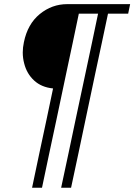

<svg xmlns="http://www.w3.org/2000/svg" viewBox="-20 -733 649 928"><path d="M135 174.5Q153.5 86.5 170.5 6Q187.5 -74.5 205 -155.5L236.5 -305.5Q180.5 -311 145 -343.8Q109.5 -376.5 97 -426Q90 -452 90 -479.5Q90 -503.5 95.5 -529Q113.5 -617 172.2 -665Q231 -713 305 -713H609L599.5 -667H502Q486 -592.5 471.5 -523Q456.5 -453.5 441.5 -383L393.5 -155.5Q376.5 -74.5 359.5 6Q342.5 86.5 323.5 174.5H275.5Q294.5 86.5 311.5 6Q328.5 -74.5 345.5 -155.5L394 -383Q409 -453.5 423.8 -523Q438.5 -592.5 454 -667H361Q345.5 -592.5 330.8 -523Q316 -453.5 301 -383L253 -155.5Q235.5 -74.5 218.5 6Q201.5 86.5 183 174.5Z"/></svg>

Font: Heraclito Light
Style: Italic
Weight: 300
Italic angle: -12°
Designer: Kostas Bartsokas (font) & Cristiano Sobral (main changes)
Foundry: Kostas Bartsokas (font) & Cristiano Sobral (main changes)
Version: Version 1.00;July 8, 2020;FontCreator 13.0.0.2655 64-bit